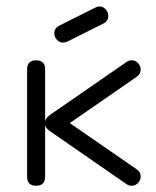

<svg xmlns="http://www.w3.org/2000/svg" viewBox="-20 -592 496 612"><path d="M325.2 -541.3Q325.2 -524.4 309.3 -516.8L194.8 -459.5Q188.2 -456.3 181.2 -456.3Q169.4 -456.3 161.3 -465.3Q153.1 -474.4 153.1 -485.8Q153.1 -502.7 169.4 -510.5L283.4 -567.6Q290.5 -571.5 296.6 -571.5Q308.6 -571.5 316.9 -562.3Q325.2 -553 325.2 -541.3ZM428.5 -29.3Q428.5 -17.8 419.9 -8.8Q411.4 0.2 399.9 0.2Q391.4 0.2 383.3 -5.1L139.4 -173.8Q125.5 -183.3 123.8 -194.3V-28.6Q123.8 0 95 0Q66.4 0 66.4 -28.6V-371.1Q66.4 -399.7 95 -399.7Q123.8 -399.7 123.8 -371.1V-204.8Q125.5 -216.3 139.4 -225.8L383.3 -394.5Q391.4 -399.9 399.9 -399.9Q411.4 -399.9 419.9 -390.9Q428.5 -381.8 428.5 -370.4Q428.5 -356.2 416 -347.4L202.4 -199.7L416 -52.2Q428.5 -43.5 428.5 -29.3Z"/></svg>

Font: EnergyBar
Style: Regular
Weight: 400
Italic angle: -10°
Version: 1.0 2000-03-28